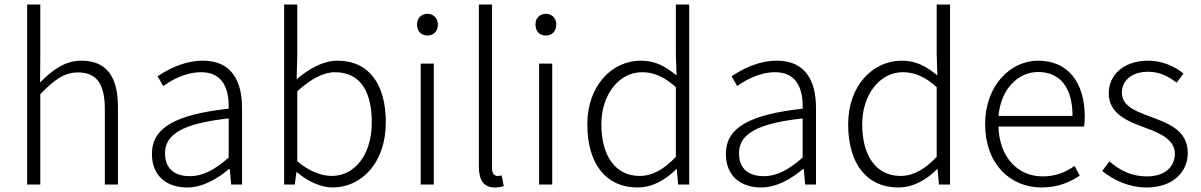

<svg xmlns="http://www.w3.org/2000/svg" viewBox="-20 -815 5305 848"><path d="M100 0H158V-399C220 -463 264 -495 325 -495C408 -495 443 -443 443 -333V0H501V-341C501 -478 450 -547 339 -547C266 -547 211 -505 157 -451L158 -568V-795H100Z M806 13C875 13 938 -24 991 -68H995L1001 0H1049V-338C1049 -456 1004 -547 876 -547C790 -547 716 -505 676 -478L701 -435C739 -462 799 -496 869 -496C970 -496 992 -414 990 -335C756 -309 651 -252 651 -135C651 -35 720 13 806 13ZM818 -37C758 -37 709 -64 709 -138C709 -219 780 -269 990 -292V-119C928 -65 877 -37 818 -37Z M1449 13C1574 13 1684 -93 1684 -275C1684 -440 1612 -547 1470 -547C1406 -547 1343 -510 1290 -465L1293 -568V-795H1235V0H1282L1289 -54H1292C1340 -13 1399 13 1449 13ZM1445 -38C1405 -38 1348 -55 1293 -103V-412C1353 -466 1408 -496 1459 -496C1577 -496 1622 -403 1622 -274C1622 -132 1547 -38 1445 -38Z M1838 0H1896V-534H1838ZM1868 -658C1894 -658 1914 -676 1914 -707C1914 -735 1894 -754 1868 -754C1841 -754 1822 -735 1822 -707C1822 -676 1841 -658 1868 -658Z M2166 13C2185 13 2195 10 2205 7L2196 -40C2185 -38 2181 -38 2177 -38C2163 -38 2153 -49 2153 -73V-795H2095V-79C2095 -17 2118 13 2166 13Z M2361 0H2419V-534H2361ZM2391 -658C2417 -658 2437 -676 2437 -707C2437 -735 2417 -754 2391 -754C2364 -754 2345 -735 2345 -707C2345 -676 2364 -658 2391 -658Z M2795 13C2865 13 2923 -24 2967 -68H2969L2975 0H3024V-795H2965V-579L2968 -482C2917 -523 2874 -547 2810 -547C2684 -547 2574 -438 2574 -266C2574 -86 2661 13 2795 13ZM2805 -38C2697 -38 2636 -128 2636 -266C2636 -397 2714 -496 2815 -496C2866 -496 2912 -478 2965 -430V-122C2912 -67 2862 -38 2805 -38Z M3341 13C3410 13 3473 -24 3526 -68H3530L3536 0H3584V-338C3584 -456 3539 -547 3411 -547C3325 -547 3251 -505 3211 -478L3236 -435C3274 -462 3334 -496 3404 -496C3505 -496 3527 -414 3525 -335C3291 -309 3186 -252 3186 -135C3186 -35 3255 13 3341 13ZM3353 -37C3293 -37 3244 -64 3244 -138C3244 -219 3315 -269 3525 -292V-119C3463 -65 3412 -37 3353 -37Z M3947 13C4017 13 4075 -24 4119 -68H4121L4127 0H4176V-795H4117V-579L4120 -482C4069 -523 4026 -547 3962 -547C3836 -547 3726 -438 3726 -266C3726 -86 3813 13 3947 13ZM3957 -38C3849 -38 3788 -128 3788 -266C3788 -397 3866 -496 3967 -496C4018 -496 4064 -478 4117 -430V-122C4064 -67 4014 -38 3957 -38Z M4580 13C4656 13 4706 -12 4749 -39L4726 -82C4686 -54 4642 -36 4585 -36C4470 -36 4393 -127 4390 -256H4768C4770 -270 4771 -285 4771 -299C4771 -455 4694 -547 4565 -547C4445 -547 4331 -440 4331 -266C4331 -91 4442 13 4580 13ZM4390 -303C4401 -425 4479 -497 4565 -497C4659 -497 4717 -432 4717 -303Z M5044 13C5162 13 5226 -57 5226 -139C5226 -242 5137 -271 5055 -302C4993 -325 4935 -348 4935 -406C4935 -454 4972 -498 5051 -498C5103 -498 5141 -477 5177 -450L5207 -490C5168 -523 5111 -547 5052 -547C4939 -547 4877 -481 4877 -403C4877 -311 4962 -279 5040 -250C5101 -228 5169 -199 5169 -136C5169 -81 5128 -36 5046 -36C4974 -36 4925 -64 4880 -102L4848 -60C4897 -20 4966 13 5044 13Z"/></svg>

Font: Noto Sans TC Light
Style: Regular
Weight: 300
Designer: Ryoko NISHIZUKA 西塚涼子 (kana, bopomofo & ideographs); Paul D. Hunt (Latin, Greek & Cyrillic); Sandoll Communications 산돌커뮤니
Foundry: Adobe
Version: Version 2.004;hotconv 1.0.118;makeotfexe 2.5.65603